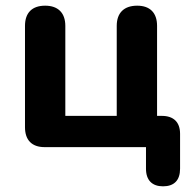

<svg xmlns="http://www.w3.org/2000/svg" viewBox="-20 -518 673 676"><path d="M554 138C593 138 614 117 614 76V-47C614 -88 591 -110 550 -110H533V-427C533 -473 508 -498 463 -498C417 -498 391 -473 391 -427V-110H210V-427C210 -473 184 -498 139 -498C93 -498 68 -473 68 -427V-70C68 -25 92 0 137 0H494V76C494 117 516 138 554 138Z"/></svg>

Font: SN Pro
Style: Bold
Weight: 700
Designer: Tobias Whetton
Foundry: Supernotes
Version: Version 1.003;Glyphs 3.3 (3324)